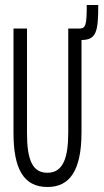

<svg xmlns="http://www.w3.org/2000/svg" viewBox="-20 -737 415 768"><path d="M170 11C257 11 306 -52 306 -208V-577C366 -577 373 -612 373 -717H327C327 -639 323 -623 299 -623H253V-207C253 -107 233 -46 170 -46C108 -45 88 -102 88 -204V-623H34V-205C34 -64 73 11 170 11Z"/></svg>

Font: Inconsolata Condensed
Style: Regular
Weight: 400
Width: 3
Monospace: yes
Designer: Raph Levien, Cyreal, Brenton Simpson
Foundry: Raph Levien, Cyreal, Google
Version: Version 3.100